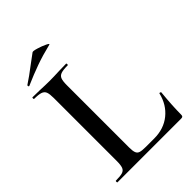

<svg xmlns="http://www.w3.org/2000/svg" viewBox="-229 -895 998 998"><g transform="rotate(-45 270.5 -395.5)"><path d="M268 -26H328Q399 -26 448 -65.5Q497 -105 513 -172Q513 -174 517 -174Q519 -174 521.5 -172.5Q524 -171 524 -170Q515 -78 515 -15Q515 -7 512 -3.5Q509 0 500 0H32Q30 0 30 -6Q30 -12 32 -12Q66 -12 81.5 -17Q97 -22 102.5 -36.5Q108 -51 108 -81V-544Q108 -574 102.5 -588Q97 -602 81 -607.5Q65 -613 32 -613Q30 -613 30 -619Q30 -625 32 -625L83 -624Q127 -622 155 -622Q185 -622 229 -624L279 -625Q282 -625 282 -619Q282 -613 279 -613Q246 -613 230 -607.5Q214 -602 208.5 -587.5Q203 -573 203 -543V-85Q203 -59 208 -46.5Q213 -34 226 -30Q239 -26 268 -26ZM62 -678Q58 -678 57 -682.5Q56 -687 59 -689Q96 -713 148 -753L198 -790Q203 -794 229.5 -786Q256 -778 276.5 -768Q297 -758 286 -756Q224 -741 172.5 -722.5Q121 -704 64 -679Z"/></g></svg>

Font: Cormorant Unicase SemiBold
Style: Regular
Weight: 600
Designer: Christian Thalmann (Catharsis Fonts)
Foundry: Catharsis Fonts
Version: Version 4.000